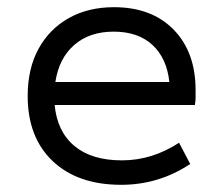

<svg xmlns="http://www.w3.org/2000/svg" viewBox="-20 -502 620 534"><path d="M317 12Q196 12 126.5 -54Q57 -120 57 -235Q57 -311 87 -366Q117 -421 171 -451.5Q225 -482 297 -482Q402 -482 463 -419.5Q524 -357 524 -251Q524 -241 524 -231Q524 -221 522 -210H132Q139 -136 187 -96Q235 -56 319 -56Q403 -56 478 -105L509 -46Q422 12 317 12ZM134 -274H451Q444 -340 404 -377Q364 -414 296 -414Q229 -414 186.5 -377Q144 -340 134 -274Z"/></svg>

Font: Sometype Mono
Style: Regular
Weight: 400
Monospace: yes
Designer: Ryoichi Tsunekawa
Foundry: Dharma Type
Version: Version 1.000; ttfautohint (v1.8.3)